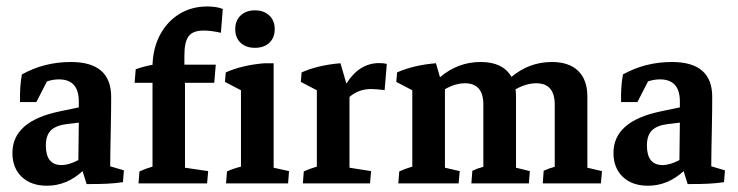

<svg xmlns="http://www.w3.org/2000/svg" viewBox="-20 -576 2317 603"><path d="M127.4 7.3Q77.6 7.3 48.3 -20.5Q19 -48.3 19 -95.7Q19 -195.3 167 -226.1L227.5 -238.8V-257.3Q227.5 -326.7 165 -326.7Q146 -326.7 127.4 -320.3L94.2 -255.4H43Q41.5 -303.2 48.8 -342.3Q119.1 -381.3 202.6 -381.3Q329.1 -381.3 329.1 -272Q329.1 -258.3 328.9 -230Q328.6 -201.7 327.9 -168.7Q327.1 -135.7 326.7 -107.4Q326.2 -79.1 326.2 -64.5V-53.7L369.1 -41L366.2 -3.9Q323.2 2.9 252 2L239.3 -38.6Q189.5 7.3 127.4 7.3ZM124 -119.1Q124 -57.6 173.3 -57.6Q196.3 -57.6 226.1 -73.2Q226.1 -102.5 226.8 -132.8Q227.5 -163.1 227.5 -190.9L190.4 -186.5Q155.3 -182.1 139.6 -166.3Q124 -150.4 124 -119.1Z M415 0 418 -37.6Q437 -46.4 459 -52.7V-315.9H402.8L406.2 -358.4Q430.2 -367.2 459 -372.6Q460.9 -426.8 483.4 -468Q505.9 -509.3 543.9 -532.5Q582 -555.7 631.3 -555.7Q660.2 -555.7 679.7 -547.9L673.8 -473.1Q643.6 -480 619.1 -480Q585.9 -480 572.5 -462.4Q559.1 -444.8 559.1 -401.4V-373H657.7L652.8 -315.9H561V-49.3L633.8 -38.6L630.4 0ZM689.9 0 692.9 -37.6Q710.4 -45.9 736.8 -52.7V-292.5L686.5 -318.8L689 -348.6Q740.7 -371.6 811 -377.4H839.4V-49.3L887.7 -38.6L884.8 0ZM780.8 -425.8Q752.4 -425.8 735.6 -441.7Q718.8 -457.5 718.8 -484.4Q718.8 -511.2 735.6 -527.3Q752.4 -543.5 780.8 -543.5Q809.1 -543.5 825.9 -527.3Q842.8 -511.2 842.8 -484.4Q842.8 -457.5 825.9 -441.7Q809.1 -425.8 780.8 -425.8Z M931.2 0 934.1 -37.6Q953.1 -46.4 975.1 -52.7V-292.5L924.8 -318.8L927.2 -348.6Q979 -371.6 1049.3 -377.4L1067.9 -313.5Q1108.4 -377.9 1170.9 -377.9Q1186 -377.9 1194.8 -375L1188 -293Q1176.8 -294.4 1165 -295.4Q1153.3 -296.4 1145.5 -296.4Q1106 -296.4 1077.6 -271.5V-49.3L1145.5 -38.6L1142.1 0Z M1231 0 1233.9 -37.6Q1252.9 -46.4 1274.9 -52.7V-292.5L1224.6 -318.8L1227.1 -348.6Q1278.8 -371.6 1349.1 -377.4L1361.8 -333.5Q1418 -381.3 1489.7 -381.3Q1559.6 -381.3 1586.4 -334.5Q1642.1 -381.3 1713.4 -381.3Q1767.1 -381.3 1795.9 -353.3Q1824.7 -325.2 1824.7 -272.9V-49.3L1870.6 -38.6L1867.2 0H1684.6L1687.5 -39.6Q1702.6 -46.9 1722.2 -52.2V-247.6Q1722.2 -314.5 1664.1 -314.5Q1632.8 -314.5 1599.1 -295.4Q1600.6 -285.2 1600.6 -273.4V-49.3L1644 -38.6L1641.1 0H1460.4L1463.4 -39.6Q1478.5 -46.9 1498 -52.2V-247.6Q1498 -314.5 1440.4 -314.5Q1410.2 -314.5 1377.4 -295.9V-49.3L1423.8 -38.6L1420.4 0Z M2015.1 7.3Q1965.3 7.3 1936 -20.5Q1906.7 -48.3 1906.7 -95.7Q1906.7 -195.3 2054.7 -226.1L2115.2 -238.8V-257.3Q2115.2 -326.7 2052.7 -326.7Q2033.7 -326.7 2015.1 -320.3L1981.9 -255.4H1930.7Q1929.2 -303.2 1936.5 -342.3Q2006.8 -381.3 2090.3 -381.3Q2216.8 -381.3 2216.8 -272Q2216.8 -258.3 2216.6 -230Q2216.3 -201.7 2215.6 -168.7Q2214.8 -135.7 2214.4 -107.4Q2213.9 -79.1 2213.9 -64.5V-53.7L2256.8 -41L2253.9 -3.9Q2210.9 2.9 2139.6 2L2127 -38.6Q2077.1 7.3 2015.1 7.3ZM2011.7 -119.1Q2011.7 -57.6 2061 -57.6Q2084 -57.6 2113.8 -73.2Q2113.8 -102.5 2114.5 -132.8Q2115.2 -163.1 2115.2 -190.9L2078.1 -186.5Q2043 -182.1 2027.3 -166.3Q2011.7 -150.4 2011.7 -119.1Z"/></svg>

Font: Markazi Text SemiBold
Style: Regular
Weight: 600
Designer: Borna Izadpanah (Arabic designer), Fiona Ross (Arabic design director) and Florian Runge (Latin designer)
Foundry: Borna Izadpanah and Florian Runge
Version: Version 1.001; ttfautohint (v1.8.3)